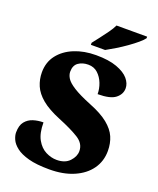

<svg xmlns="http://www.w3.org/2000/svg" viewBox="-168 -1032 942 1142"><g transform="rotate(20 302.5 -460.5)"><path d="M284 10Q203 10 152 -4Q101 -18 73 -40Q45 -62 34.5 -86Q24 -110 24 -129Q24 -174 43.5 -198Q63 -222 93 -231.5Q123 -241 157 -241Q157 -173 179.5 -133Q202 -93 236.5 -75.5Q271 -58 306 -58Q359 -58 387.5 -88.5Q416 -119 416 -153Q416 -201 368.5 -230.5Q321 -260 240 -293Q164 -324 122 -359Q80 -394 63 -434Q46 -474 46 -518Q46 -582 81.5 -628Q117 -674 178 -699Q239 -724 315 -724Q396 -724 447.5 -705Q499 -686 523 -657.5Q547 -629 547 -598Q547 -561 514.5 -535Q482 -509 402 -509Q402 -543 389 -576.5Q376 -610 351.5 -632.5Q327 -655 291 -655Q254 -655 228.5 -637Q203 -619 203 -579Q203 -559 216 -538Q229 -517 267.5 -492.5Q306 -468 380 -438Q456 -408 498.5 -373.5Q541 -339 558 -299.5Q575 -260 575 -212Q575 -147 539.5 -97Q504 -47 438.5 -18.5Q373 10 284 10ZM264 -784Q279 -803 299 -829Q319 -855 338.5 -882Q358 -909 368 -931H562V-921Q553 -908 529.5 -888Q506 -868 475 -846Q444 -824 412 -804.5Q380 -785 354 -771H264Z"/></g></svg>

Font: Noto Serif Black
Style: Regular
Weight: 900
Designer: Monotype Design Team
Foundry: Monotype Imaging Inc.
Version: Version 2.014; ttfautohint (v1.8.4.7-5d5b)